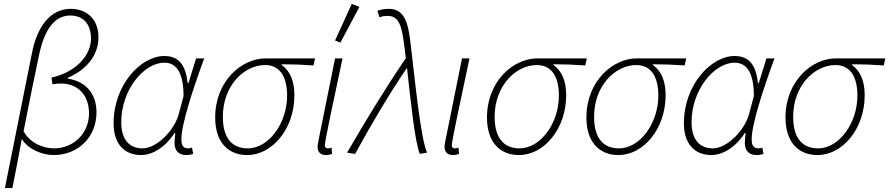

<svg xmlns="http://www.w3.org/2000/svg" viewBox="-20 -777 4525 977"><path d="M5 180H43C60 93 76 15 91 -70C123 -17 195 12 253 12C379 12 471 -81 471 -205C471 -305 412 -364 325 -377V-381C426 -425 481 -500 481 -587C481 -683 418 -732 340 -732C235 -732 169 -640 143 -509ZM254 -22C205 -22 134 -46 100 -109C127 -246 152 -373 179 -498C208 -637 264 -698 337 -698C399 -698 443 -661 443 -579C443 -508 382 -414 242 -382L247 -348C263 -351 276 -352 291 -352C374 -352 433 -295 433 -200C433 -100 356 -22 254 -22Z M698 12C758 12 823 -30 868 -100H872C870 -80 868 -60 868 -48C869 -4 896 12 928 12C944 12 951 10 963 6L957 -26C953 -24 946 -22 937 -22C908 -22 903 -44 903 -69C903 -144 961 -322 1019 -480H978L939 -354H935C925 -445 891 -492 816 -492C696 -492 558 -345 558 -149C558 -44 614 12 698 12ZM705 -22C638 -22 597 -67 597 -155C597 -321 713 -458 816 -458C880 -458 914 -404 914 -288L891 -202C871 -117 779 -22 705 -22Z M1238 12C1365 12 1478 -121 1478 -292C1478 -367 1455 -416 1414 -446V-450C1469 -450 1521 -448 1575 -444L1583 -480H1332C1209 -480 1075 -364 1075 -179C1075 -51 1143 12 1238 12ZM1241 -22C1164 -22 1114 -70 1114 -183C1114 -341 1222 -446 1329 -446C1409 -446 1441 -379 1441 -291C1441 -149 1347 -22 1241 -22Z M1638 12C1650 12 1659 10 1670 6L1667 -26C1657 -22 1653 -22 1649 -22C1639 -22 1633 -27 1633 -37C1633 -59 1673 -245 1723 -480H1685L1600 -59C1598 -48 1596 -37 1596 -30C1596 -2 1613 12 1638 12ZM1712 -560 1809 -742 1770 -757 1685 -571Z M2116 6 2153 0C2120 -77 2094 -350 2071 -541C2059 -643 2047 -732 1959 -732C1934 -732 1917 -728 1900 -722L1911 -689C1925 -694 1935 -696 1954 -696C2015 -696 2026 -634 2039 -531C2041 -515 2043 -498 2045 -481C1936 -320 1843 -167 1746 0L1787 6C1872 -149 1957 -293 2051 -432C2070 -259 2091 -57 2116 6Z M2284 12C2296 12 2305 10 2316 6L2313 -26C2303 -22 2299 -22 2295 -22C2285 -22 2279 -27 2279 -37C2279 -59 2319 -245 2369 -480H2331L2246 -59C2244 -48 2242 -37 2242 -30C2242 -2 2259 12 2284 12Z M2621 12C2748 12 2861 -121 2861 -292C2861 -367 2838 -416 2797 -446V-450C2852 -450 2904 -448 2958 -444L2966 -480H2715C2592 -480 2458 -364 2458 -179C2458 -51 2526 12 2621 12ZM2624 -22C2547 -22 2497 -70 2497 -183C2497 -341 2605 -446 2712 -446C2792 -446 2824 -379 2824 -291C2824 -149 2730 -22 2624 -22Z M3127 12C3254 12 3367 -121 3367 -292C3367 -367 3344 -416 3303 -446V-450C3358 -450 3410 -448 3464 -444L3472 -480H3221C3098 -480 2964 -364 2964 -179C2964 -51 3032 12 3127 12ZM3130 -22C3053 -22 3003 -70 3003 -183C3003 -341 3111 -446 3218 -446C3298 -446 3330 -379 3330 -291C3330 -149 3236 -22 3130 -22Z M3600 12C3660 12 3725 -30 3770 -100H3774C3772 -80 3770 -60 3770 -48C3771 -4 3798 12 3830 12C3846 12 3853 10 3865 6L3859 -26C3855 -24 3848 -22 3839 -22C3810 -22 3805 -44 3805 -69C3805 -144 3863 -322 3921 -480H3880L3841 -354H3837C3827 -445 3793 -492 3718 -492C3598 -492 3460 -345 3460 -149C3460 -44 3516 12 3600 12ZM3607 -22C3540 -22 3499 -67 3499 -155C3499 -321 3615 -458 3718 -458C3782 -458 3816 -404 3816 -288L3793 -202C3773 -117 3681 -22 3607 -22Z M4140 12C4267 12 4380 -121 4380 -292C4380 -367 4357 -416 4316 -446V-450C4371 -450 4423 -448 4477 -444L4485 -480H4234C4111 -480 3977 -364 3977 -179C3977 -51 4045 12 4140 12ZM4143 -22C4066 -22 4016 -70 4016 -183C4016 -341 4124 -446 4231 -446C4311 -446 4343 -379 4343 -291C4343 -149 4249 -22 4143 -22Z"/></svg>

Font: Source Sans Pro Light
Style: Italic
Weight: 300
Italic angle: -11°
Designer: Paul D. Hunt
Foundry: Adobe Systems Incorporated
Version: Version 3.006;hotconv 1.0.111;makeotfexe 2.5.65597